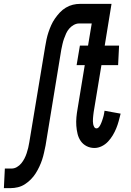

<svg xmlns="http://www.w3.org/2000/svg" viewBox="-57 -755 677 990"><path d="M-37 215 -32 114H3Q17 114 30 106.5Q43 99 52.5 87.5Q62 76 69 62.5Q76 49 80.5 35Q85 21 88.5 7Q92 -7 94 -21L176 -515Q179 -534 183 -552.5Q187 -571 193 -589Q199 -607 207 -625Q215 -643 226.5 -659.5Q238 -676 251.5 -690.5Q265 -705 282.5 -715.5Q300 -726 318.5 -730.5Q337 -735 355 -735H518L483 -520H557L552 -419H466L426 -177Q425 -169 424 -161Q423 -153 422.5 -145Q422 -137 422 -129.5Q422 -122 423.5 -114.5Q425 -107 429 -100Q433 -93 441 -93Q447 -93 452 -98.5Q457 -104 460 -110Q463 -116 465.5 -122Q468 -128 470 -134Q472 -140 474 -146.5Q476 -153 477.5 -159Q479 -165 480 -171.5Q481 -178 482 -184L565 -169Q560 -149 555 -130.5Q550 -112 542.5 -93.5Q535 -75 524.5 -57.5Q514 -40 500 -25Q486 -10 467.5 -1Q449 8 430 8Q408 8 389.5 -1.5Q371 -11 359.5 -27.5Q348 -44 343 -64.5Q338 -85 336.5 -106.5Q335 -128 337 -150Q339 -172 343 -194L380 -419H338L355 -520H397L416 -634H351Q337 -634 323.5 -626.5Q310 -619 300 -607.5Q290 -596 284 -582.5Q278 -569 273 -555Q268 -541 265 -527Q262 -513 259 -499L178 -5Q174 14 170 32.5Q166 51 160 69Q154 87 145.5 105Q137 123 126.5 139.5Q116 156 101.5 170.5Q87 185 70.5 195.5Q54 206 35 210.5Q16 215 -2 215Z"/></svg>

Font: Iosevka HT Extended
Style: Bold Italic
Weight: 700
Width: 7
Italic angle: -9°
Monospace: yes
Designer: Belleve Invis
Foundry: Belleve Invis
Version: Version 32.3.0; ttfautohint (v1.8.4)